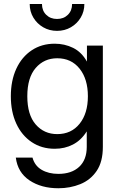

<svg xmlns="http://www.w3.org/2000/svg" viewBox="-20 -748 605 978"><path d="M277.3 210.9Q190.4 210.9 130.4 170.9Q70.3 130.9 60.5 54.7H145.5Q156.7 96.2 192.1 116.9Q227.5 137.7 277.3 137.7Q344.7 137.7 383.3 101.8Q421.9 65.9 421.9 0V-78.1H421.4Q393.1 -33.2 351.3 -11.7Q309.6 9.8 258.8 9.8Q191.9 9.8 141.4 -24.2Q90.8 -58.1 63 -118.4Q35.2 -178.7 35.2 -257.8Q35.2 -337.4 63 -397.7Q90.8 -458 141.4 -491.7Q191.9 -525.4 258.8 -525.4Q309.1 -525.4 352.3 -504.2Q395.5 -482.9 422.4 -435.1H422.9V-515.6H503.9V0Q503.9 76.2 472.4 122.6Q440.9 168.9 389.2 189.9Q337.4 210.9 277.3 210.9ZM271.5 -64.9Q343.3 -64.9 385.5 -117.7Q427.7 -170.4 427.7 -257.8Q427.7 -345.2 385.5 -398.2Q343.3 -451.2 271.5 -451.2Q204.6 -451.2 161.9 -401.9Q119.1 -352.5 119.1 -257.8Q119.1 -163.1 161.9 -114Q204.6 -64.9 271.5 -64.9ZM270.5 -590.8Q231.4 -590.8 200 -609.1Q168.5 -627.4 149.9 -658.4Q131.3 -689.5 131.3 -727.5H193.8Q193.8 -693.8 215.3 -672.6Q236.8 -651.4 270.5 -651.4Q304.2 -651.4 325.7 -672.6Q347.2 -693.8 347.2 -727.5H409.7Q409.7 -689.5 391.1 -658.4Q372.6 -627.4 341.1 -609.1Q309.6 -590.8 270.5 -590.8Z"/></svg>

Font: Inter Display
Style: Regular
Weight: 400
Designer: Rasmus Andersson
Foundry: rsms
Version: Version 4.001;git-9221beed3